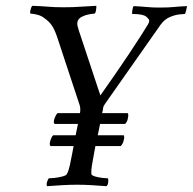

<svg xmlns="http://www.w3.org/2000/svg" viewBox="-20 -637 663 660"><path d="M169 -211Q165 -211 165 -219Q165 -224 169 -234Q173 -244 178 -248H255V-249Q256 -254 256 -261Q256 -268 254 -275L176 -511Q167 -537 157.5 -550.5Q148 -564 132 -575Q122 -583 108 -586.5Q94 -590 86 -590Q82 -590 84.5 -601.5Q87 -613 91 -617Q123 -616 145 -614Q167 -612 199 -612Q231 -612 258 -614Q285 -616 311 -617Q312 -613 310 -601.5Q308 -590 304 -590Q298 -590 285 -587.5Q272 -585 260.5 -579Q249 -573 246 -561Q245 -555 246.5 -548Q248 -541 251 -532L325 -309Q347 -340 373 -377.5Q399 -415 423 -451Q447 -487 464.5 -514.5Q482 -542 488 -552Q492 -558 493 -565Q494 -570 483 -579.5Q472 -589 435 -589Q433 -591 435 -602Q437 -613 439 -616Q462 -615 483 -613Q504 -611 527 -611Q561 -611 579 -613Q597 -615 623 -616Q623 -614 620 -601.5Q617 -589 615 -589Q612 -589 597 -587.5Q582 -586 564 -578.5Q546 -571 532 -552L341 -280Q335 -272 334.5 -265.5Q334 -259 332 -252L331 -248H418Q421 -248 421 -241Q421 -237 419 -227.5Q417 -218 410 -211H324L316 -172H404Q407 -172 407 -165Q407 -161 404.5 -151.5Q402 -142 395 -135H308L303 -108Q299 -87 296 -68.5Q293 -50 294 -39Q295 -34 306.5 -30.5Q318 -27 332 -25.5Q346 -24 351 -24Q353 -20 352 -10.5Q351 -1 346 3Q320 1 295 -0.5Q270 -2 245 -2Q220 -2 194.5 -0.5Q169 1 142 3Q139 -1 141.5 -10.5Q144 -20 148 -24Q154 -24 168 -25.5Q182 -27 195 -30.5Q208 -34 210 -39Q216 -50 220 -68.5Q224 -87 228 -108L233 -135H155Q151 -135 151 -143Q151 -148 154.5 -158Q158 -168 163 -172H240L248 -211Z"/></svg>

Font: Amiri
Style: Italic
Weight: 400
Italic angle: 10°
Designer: Khaled Hosny
Version: Version 0.113